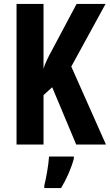

<svg xmlns="http://www.w3.org/2000/svg" viewBox="-20 -734 558 975"><path d="M518 0 342 -396 516 -714H369L245 -481C223 -441 208 -410 201 -385V-714H64V0H201V-251L245 -291L367 0ZM355 72V61H229C227 101 214 173 205 208V221H290C317 177 341 123 355 72Z"/></svg>

Font: Noto Sans Myanmar UI ExtraCondensed
Style: Bold
Weight: 700
Width: 2
Designer: Monotype Design Team
Foundry: Monotype Imaging Inc.
Version: Version 2.103